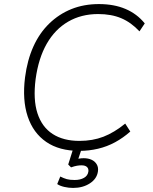

<svg xmlns="http://www.w3.org/2000/svg" viewBox="-20 -733 749 943"><path d="M369 8Q271 8 207 -36Q143 -80 116 -161Q89 -242 103 -353Q114 -438 144 -504.5Q174 -571 222 -617.5Q270 -664 331 -688.5Q392 -713 466 -713Q540 -713 596.5 -689Q653 -665 691 -618L665 -579Q624 -623 575.5 -643.5Q527 -664 462 -664Q379 -664 314.5 -626.5Q250 -589 209.5 -518Q169 -447 155 -345Q142 -244 164 -176.5Q186 -109 238.5 -75Q291 -41 370 -41Q435 -41 488 -61.5Q541 -82 595 -126L620 -87Q585 -56 545.5 -34.5Q506 -13 461.5 -2.5Q417 8 369 8ZM339 190Q317 190 295.5 185Q274 180 261 171L276 134Q294 143 308.5 147Q323 151 347 151Q374 151 392.5 140.5Q411 130 414 110Q416 96 407.5 87.5Q399 79 380 79Q370 79 358 81Q346 83 329 89L315 75L345 -20H387L362 55L343 51Q356 48 368 46Q380 44 391 44Q413 44 429.5 51.5Q446 59 455 74Q464 89 461 109Q456 145 421.5 167.5Q387 190 339 190Z"/></svg>

Font: Nunito Sans 7pt ExtraLight
Style: Italic
Weight: 250
Italic angle: -9°
Designer: Vernon Adams
Foundry: Vernon Adams
Version: Version 3.101;gftools[0.9.27]